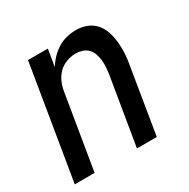

<svg xmlns="http://www.w3.org/2000/svg" viewBox="-126 -645 752 762"><g transform="rotate(-30 250.0 -264.0)"><path d="M6 0 92 -520H183L170 -442Q181 -461 197.5 -478Q214 -495 233 -506.5Q252 -518 273.5 -523Q295 -528 316 -528Q342 -528 365 -519Q388 -510 403.5 -492Q419 -474 426.5 -450.5Q434 -427 436.5 -402Q439 -377 437.5 -351Q436 -325 431 -299L382 0H291L343 -313Q345 -328 346 -344Q347 -360 345 -375Q343 -390 338 -404Q333 -418 322.5 -428.5Q312 -439 297.5 -443.5Q283 -448 267 -448Q247 -448 225.5 -440Q204 -432 188.5 -416Q173 -400 164.5 -379.5Q156 -359 153 -338L97 0Z"/></g></svg>

Font: Iosevka Curly Medium
Style: Italic
Weight: 500
Italic angle: -9°
Monospace: yes
Designer: Belleve Invis
Foundry: Belleve Invis
Version: Version 22.1.2; ttfautohint (v1.8.4)